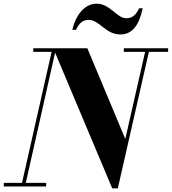

<svg xmlns="http://www.w3.org/2000/svg" viewBox="-58 -1012 932 1042"><path d="M424 -904C481.5 -904 515.5 -825 594.5 -825C658.5 -825 696.5 -872.5 716.5 -967H697C678.5 -927.5 657.5 -913 627 -913C576.5 -913 539 -992 467 -992C403 -992 354.5 -935 334.5 -850H354C373.5 -890 393.5 -904 424 -904ZM-37.5 -19.5V0H192.5V-19.5H82L241 -726.5L551 10H581.5L750 -730.5H854.5V-750H614V-730.5H729.5L622 -258L416 -750H122.5V-730.5H222L61.5 -19.5Z"/></svg>

Font: Bodoni* 11pt
Style: Bold Italic
Weight: 700
Italic angle: -13°
Version: Version 2.3